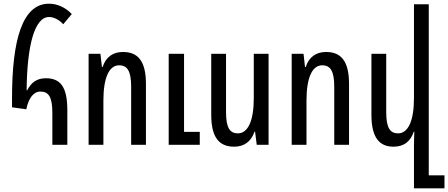

<svg xmlns="http://www.w3.org/2000/svg" viewBox="-20 -783 2423 1038"><path d="M263 0H344V-188C344 -314 306 -360 228 -360C177 -360 148 -335 127 -295H124C126 -537 167 -691 245 -691C266 -691 295 -681 322 -652L368 -707C335 -742 291 -763 245 -763C102 -763 45 -571 45 -252V-203L122 -192C135 -253 161 -288 199 -288C243 -288 263 -258 263 -174Z M459 0H539V-240C539 -361 569 -430 624 -430C668 -430 689 -399 689 -315V0H769V-330C769 -456 723 -502 645 -502C591 -502 552 -475 535 -421H531L523 -492H459ZM892 0H1060V-70H975V-492H892Z M1432 -492H1352V-252C1352 -131 1321 -62 1266 -62C1223 -62 1202 -92 1202 -176V-492H1122V-162C1122 -37 1167 10 1246 10C1300 10 1338 -18 1356 -71H1359L1368 0H1432Z M1557 0H1637V-240C1637 -361 1667 -430 1722 -430C1766 -430 1787 -399 1787 -315V0H1867V-330C1867 -456 1821 -502 1743 -502C1689 -502 1650 -475 1633 -421H1629L1621 -492H1557Z M2298 165V-760H2218V-252C2218 -131 2187 -62 2132 -62C2089 -62 2068 -92 2068 -176V-492H1988V-162C1988 -37 2033 10 2107 10C2164 10 2199 -18 2217 -71H2220C2219 -45 2218 -19 2218 7V235H2383V165Z"/></svg>

Font: Noto Sans Armenian ExtraCondensed
Style: Regular
Weight: 400
Width: 2
Designer: Monotype Design Team
Foundry: Monotype Imaging Inc.
Version: Version 2.008